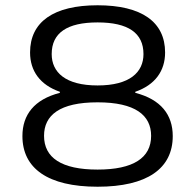

<svg xmlns="http://www.w3.org/2000/svg" viewBox="-20 -699 740 728"><path d="M350 -311C493 -311 553 -262 553 -184C553 -100 485 -56 350 -56C213 -56 147 -101 147 -184C147 -262 206 -311 350 -311ZM65 -183C65 -61 161 9 350 9C538 9 635 -60 635 -183C635 -264 590 -322 493 -347V-351C568 -377 606 -430 606 -500C606 -616 517 -679 350 -679C183 -679 94 -616 94 -500C94 -430 132 -377 207 -351V-347C110 -322 65 -264 65 -183ZM176 -494C176 -574 234 -614 350 -614C466 -614 524 -574 524 -494C524 -425 472 -375 350 -375C228 -375 176 -425 176 -494Z"/></svg>

Font: LT Wave Light
Style: Regular
Weight: 300
Designer: Daniel Lyons
Version: Version 2.5 (Glyphs App)